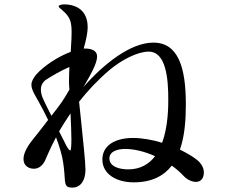

<svg xmlns="http://www.w3.org/2000/svg" viewBox="-20 -832 1040 874"><path d="M877 -104C856 -121 829 -136 799 -151C821 -213 826 -287 826 -357C826 -524 792 -638 678 -638C574 -638 452 -541 360 -436C393 -493 422 -543 422 -575C422 -601 398 -611 368 -611H361C371 -647 379 -680 379 -709C379 -778 335 -812 272 -812C260 -812 247 -809 247 -803C247 -795 274 -783 292 -754C303 -736 306 -716 306 -686C306 -667 305 -644 303 -616C303 -610 302 -604 302 -596C245 -575 181 -533 145 -493C131 -475 123 -461 123 -446C123 -418 147 -389 176 -332C184 -317 191 -302 199 -286C177 -257 153 -226 131 -199C100 -161 87 -131 87 -108C87 -78 110 -64 134 -64C151 -64 169 -72 183 -97C190 -110 205 -151 235 -207C250 -167 263 -127 268 -89C279 -15 269 11 292 20C296 21 302 22 309 22C348 22 369 -12 369 -59C369 -96 359 -181 351 -264L340 -369C377 -416 422 -465 477 -512C535 -561 607 -597 657 -597C737 -597 746 -470 746 -381C746 -348 746 -258 718 -182C673 -196 626 -204 585 -204C507 -204 446 -172 446 -106C446 -40 509 -2 589 -2C672 -2 726 -32 762 -78C782 -64 801 -47 817 -30C832 -14 854 -4 872 -4C897 -4 908 -24 908 -47C908 -67 897 -88 877 -104ZM178 -378C171 -392 166 -409 166 -425C166 -441 172 -454 185 -466C211 -484 264 -514 296 -527C295 -505 294 -482 294 -460C294 -449 295 -437 296 -424C284 -403 272 -383 261 -367C250 -351 233 -329 214 -305C198 -336 184 -365 178 -378ZM305 -197C305 -167 303 -147 300 -147C294 -147 284 -163 274 -185C270 -192 261 -211 249 -234C264 -259 281 -287 301 -316C303 -272 305 -226 305 -197ZM564 -61C522 -61 478 -74 478 -111C478 -143 515 -154 550 -154C591 -154 640 -142 686 -121C659 -86 620 -61 564 -61Z"/></svg>

Font: Shippori Mincho OTF SemiBold
Style: Regular
Weight: 600
Designer: FONTDASU
Foundry: FONTDASU / Google Inc. / but / Adobe
Version: Version 3.300;hotconv 1.0.109;makeotfexe 2.5.65596